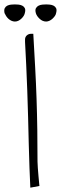

<svg xmlns="http://www.w3.org/2000/svg" viewBox="-102 -869 281 887"><path d="M13.7 -686.5Q13.7 -698.2 22 -705.6Q30.3 -712.9 42 -712.9Q43 -712.9 46.9 -712.9Q50.8 -712.9 51.8 -712.9Q56.6 -630.9 60.5 -557.1Q64.5 -483.4 66.9 -412.1Q69.3 -340.8 70.3 -270Q71.3 -199.2 71.3 -122.1Q71.3 -111.3 72.8 -92.8Q74.2 -74.2 75.7 -56.6Q77.1 -39.1 78.6 -24.9Q80.1 -10.7 80.1 -9.8L38.1 -2Q36.1 -42 34.2 -94.2Q32.2 -146.5 30.8 -205.6Q29.3 -264.6 27.8 -327.6Q26.4 -390.6 23.9 -452.1Q21.5 -513.7 19 -570.8Q16.6 -627.9 13.7 -674.8ZM-81.1 -808.6Q-84 -823.2 -80.1 -831.1Q-76.2 -838.9 -68.4 -842.8Q-60.5 -846.7 -50.8 -847.7Q-41 -848.6 -33.2 -848.6Q-25.4 -848.6 -16.1 -847.7Q-6.8 -846.7 1 -842.8Q8.8 -838.9 12.7 -831.1Q16.6 -823.2 12.7 -808.6Q9.8 -794.9 -3.9 -782.2Q-17.6 -769.5 -33.2 -769.5Q-41 -769.5 -48.8 -772.9Q-56.6 -776.4 -63 -782.2Q-69.3 -788.1 -73.7 -794.9Q-78.1 -801.8 -81.1 -808.6ZM63.5 -808.6Q59.6 -823.2 64 -831.1Q68.4 -838.9 76.2 -842.8Q84 -846.7 93.8 -847.7Q103.5 -848.6 111.3 -848.6Q118.2 -848.6 127.9 -847.7Q137.7 -846.7 145.5 -842.8Q153.3 -838.9 157.2 -831.1Q161.1 -823.2 157.2 -808.6Q156.2 -801.8 151.4 -794.9Q146.5 -788.1 140.1 -782.2Q133.8 -776.4 126 -772.9Q118.2 -769.5 111.3 -769.5Q94.7 -769.5 81.1 -782.2Q67.4 -794.9 63.5 -808.6Z"/></svg>

Font: Annie Use Your Telescope
Style: Regular
Weight: 400
Version: Version 1.003 2001